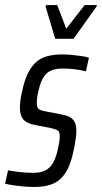

<svg xmlns="http://www.w3.org/2000/svg" viewBox="-32 -734 405 762"><path d="M104 8Q83 8 60.5 6Q38 4 19 1Q0 -2 -12 -5L0 -58Q6 -57 17.5 -55Q29 -53 42.5 -51.5Q56 -50 70.5 -49Q85 -48 99 -48Q129 -48 148.5 -58Q168 -68 179 -88.5Q190 -109 197 -139Q200 -153 202.5 -166.5Q205 -180 205 -193Q205 -212 197 -216.5Q189 -221 173 -225L102 -239Q73 -245 60 -260.5Q47 -276 47 -306Q47 -317 49 -335Q51 -353 56 -372Q65 -416 79.5 -444.5Q94 -473 113 -489Q132 -505 157.5 -511.5Q183 -518 214 -518Q234 -518 254 -516Q274 -514 291.5 -511.5Q309 -509 321 -505L309 -451Q300 -453 284.5 -456Q269 -459 251 -460.5Q233 -462 215 -462Q193 -462 174.5 -455.5Q156 -449 143 -431Q130 -413 122 -379Q118 -363 116 -350Q114 -337 114 -326Q114 -308 121 -302Q128 -296 144 -293L216 -279Q233 -276 245 -269.5Q257 -263 264 -250Q271 -237 271 -213Q271 -203 268.5 -183.5Q266 -164 261 -141Q253 -100 240.5 -71.5Q228 -43 209.5 -25.5Q191 -8 165.5 0Q140 8 104 8ZM187 -580 149 -708 151 -714H195L231 -620L304 -714H353L351 -708L260 -580Z"/></svg>

Font: Saira ExtraCondensed
Style: Italic
Weight: 400
Width: 2
Italic angle: -12°
Designer: Hector Gatti with collaboration of the Omnibus-Type team
Foundry: Omnibus-Type
Version: Version 1.101